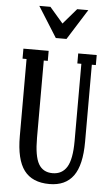

<svg xmlns="http://www.w3.org/2000/svg" viewBox="-61 -949 582 999"><g transform="rotate(5 230.0 -449.5)"><path d="M358.9 -909.2 258.8 -750H203.1L103 -909.2H161.1L231 -828.1L300.8 -909.2ZM326.2 -627.9V-680.2H422.9V-627.9H401.9V-225.1Q401.9 -103.5 360.6 -46.9Q319.3 9.8 235.8 9.8Q146 9.8 103.5 -46.6Q61 -103 61 -225.1V-627.9H40V-680.2H171.9V-627.9H150.9V-225.1Q150.9 -128.4 174.1 -88.1Q197.3 -47.9 247.1 -47.9Q296.9 -47.9 322 -88.6Q347.2 -129.4 347.2 -225.1V-627.9Z"/></g></svg>

Font: Margherita Semibold
Style: Regular
Weight: 600
Designer: James Puckett
Foundry: Dunwich Type Founders
Version: Version 1.008;hotconv 1.0.109;makeotfexe 2.5.65596